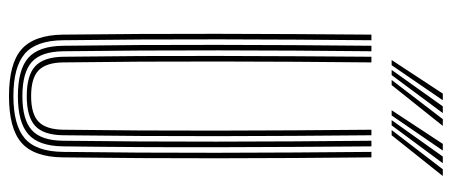

<svg xmlns="http://www.w3.org/2000/svg" viewBox="-309 -690 1005 427"><g transform="rotate(90 193.5 -476.5)"><path d="M193.8 6Q121.5 6 89.8 -21.8Q58 -49.5 57 -113.8Q55 -283.2 55.2 -455Q55.5 -626.8 57 -800H69.5Q67.8 -634 67.5 -461.4Q67.2 -288.8 69.5 -114Q70.2 -54.2 99.6 -29Q129 -3.8 193.8 -3.8Q258 -3.8 287.5 -28.9Q317 -54 317.8 -114Q320 -283.2 319.8 -455Q319.5 -626.8 317.8 -800H330Q331.8 -626.8 332 -457.1Q332.2 -287.5 330 -113.8Q329.2 -49.5 297.5 -21.8Q265.8 6 193.8 6ZM193.8 -13.8Q134.8 -13.8 108.6 -36.9Q82.5 -60 81.8 -114.2Q79.5 -284.2 79.8 -455.4Q80 -626.5 81.8 -800H94Q92.2 -633.2 92 -460.4Q91.8 -287.5 94 -114.2Q94.8 -65.2 118.1 -44.5Q141.5 -23.8 193.8 -23.8Q245.8 -23.8 269.1 -44.5Q292.5 -65.2 293 -114.2Q295.2 -283.8 295 -455.1Q294.8 -626.5 293 -800H305.5Q307 -627.2 307.4 -457.5Q307.8 -287.8 305.5 -114.2Q304.8 -60 278.5 -36.9Q252.2 -13.8 193.8 -13.8ZM193.8 -33.5Q147.8 -33.5 127.4 -52.2Q107 -71 106.2 -114.5Q104 -285.2 104.4 -455.9Q104.8 -626.5 106.2 -800H118.8Q117 -634 116.8 -460.5Q116.5 -287 118.8 -114.8Q119.2 -77 136.2 -60.1Q153.2 -43.2 193.8 -43.2Q234 -43.2 251 -60.1Q268 -77 268.5 -114.8Q270.8 -285.2 270.5 -455.9Q270.2 -626.5 268.5 -800H280.8Q282.5 -627 282.8 -457Q283 -287 280.8 -114.5Q280.2 -70.5 259.8 -52Q239.2 -33.5 193.8 -33.5ZM113.5 -845 188.2 -958.8H203L125 -845ZM135.5 -845 216.5 -958.8H231.5L147 -845ZM157.8 -845 245 -958.8H260L169.2 -845ZM225.2 -845 300 -958.8H314.8L236.8 -845ZM247.2 -845 328.2 -958.8H343L258.8 -845ZM269.2 -845 356.5 -958.8H371.5L280.8 -845Z"/></g></svg>

Font: Big Shoulders Inline Text Light
Style: Regular
Weight: 300
Designer: Patric King
Foundry: XO Type Co
Version: Version 1.000